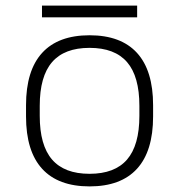

<svg xmlns="http://www.w3.org/2000/svg" viewBox="-20 -656 640 686"><path d="M300 10Q188 10 130.5 -53Q73 -116 73 -240V-280Q73 -404 130.5 -467Q188 -530 300 -530Q412 -530 469.5 -467Q527 -404 527 -280V-240Q527 -116 469.5 -53Q412 10 300 10ZM300 -35Q390 -35 434 -86Q478 -137 478 -242V-278Q478 -383 434 -434Q390 -485 300 -485Q210 -485 166 -434Q122 -383 122 -278V-242Q122 -137 166 -86Q210 -35 300 -35ZM130 -594V-636H470V-594Z"/></svg>

Font: M PLUS Code Latin Expanded Light
Style: Regular
Weight: 300
Width: 7
Designer: Coji Morishita
Foundry: UNDERFOREST DESIGN
Version: Version 1.002; ttfautohint (v1.8.3)